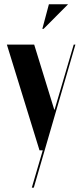

<svg xmlns="http://www.w3.org/2000/svg" viewBox="-20 -704 385 899"><path d="M184.1 -568.8H178.2L209 -684.1H298.8ZM12.2 -495.1H140.1L233.9 -190.9H235.8L325.2 -495.1H333L138.2 174.8H128.9L180.2 0H165Z"/></svg>

Font: Moniqa Black Display
Style: Regular
Weight: 900
Designer: Rajesh Rajput
Foundry: Rajesh Rajput
Version: Version 1.000